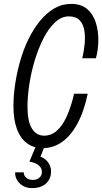

<svg xmlns="http://www.w3.org/2000/svg" viewBox="-20 -750 525 985"><path d="M199 10Q152 10 118 -15.5Q84 -41 66.5 -89Q49 -137 49 -205Q49 -260 58 -320Q67 -380 84 -439Q101 -498 126.5 -550Q152 -602 185 -642.5Q218 -683 258 -706.5Q298 -730 345 -730Q397 -730 427.5 -703.5Q458 -677 471.5 -634Q485 -591 484.5 -543Q484 -495 472 -451H402Q410 -484 414 -521.5Q418 -559 413 -592Q408 -625 389 -645.5Q370 -666 333 -666Q295 -666 262 -635Q229 -604 203 -553Q177 -502 158.5 -441Q140 -380 130.5 -317.5Q121 -255 121 -203Q121 -128 143.5 -91Q166 -54 207 -54Q259 -54 297 -108Q335 -162 360 -269H430Q411 -178 377 -115.5Q343 -53 298 -21.5Q253 10 199 10ZM144 215Q116 215 96 202.5Q76 190 66 171Q56 152 58 134H102Q101 149 113.5 161Q126 173 149 173Q169 173 182 161.5Q195 150 195 132Q195 112 179 98.5Q163 85 131 79L169 -12H213L188 54Q214 64 228 84.5Q242 105 242 129Q242 167 216.5 191Q191 215 144 215Z"/></svg>

Font: Instrument Sans Condensed
Style: Italic
Weight: 400
Width: 3
Italic angle: -13°
Designer: Rodrigo Fuenzalida
Foundry: fragTYPE
Version: Version 1.000;gftools[0.9.28]